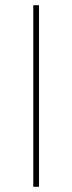

<svg xmlns="http://www.w3.org/2000/svg" viewBox="-20 -718 278 738"><path d="M108 -698H130V0H108Z"/></svg>

Font: Plexus Sans Thin
Style: Regular
Weight: 250
Version: Version 2.001;PS 002.001;hotconv 1.0.70;makeotf.lib2.5.58329